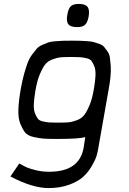

<svg xmlns="http://www.w3.org/2000/svg" viewBox="-20 -707 658 977"><path d="M372 -569Q339 -569 327.5 -584Q316 -599 323 -634Q328 -664 340.5 -675.5Q353 -687 381 -687Q414 -687 425.5 -672Q437 -657 431 -622Q425 -592 412.5 -580.5Q400 -569 372 -569ZM347 -500Q374 -500 388.5 -499.5Q403 -499 425 -497.5Q447 -496 458.5 -492.5Q470 -489 486.5 -483Q503 -477 510.5 -467.5Q518 -458 527.5 -444.5Q537 -431 539.5 -412Q542 -393 543.5 -369Q545 -345 542 -314.5Q539 -284 532 -247L480 48Q477 67 471 87Q465 107 447 138Q429 169 403.5 192.5Q378 216 332 233Q286 250 227 250Q145 250 33 191L78 125Q103 139 118 145.5Q133 152 164 159.5Q195 167 230 167Q386 167 406 42L414 -10Q388 0 271 0Q226 0 203.5 -1.5Q181 -3 150.5 -10Q120 -17 107.5 -33Q95 -49 83.5 -77Q72 -105 73.5 -149.5Q75 -194 86 -256Q93 -296 102 -328.5Q111 -361 120 -385.5Q129 -410 142.5 -428Q156 -446 166 -458Q176 -470 195 -478.5Q214 -487 225.5 -491Q237 -495 261 -497Q285 -499 299 -499.5Q313 -500 342 -500Q345 -500 347 -500ZM458 -256Q465 -296 466 -324Q467 -352 460 -369.5Q453 -387 445.5 -397Q438 -407 419 -411Q400 -415 387.5 -416Q375 -417 348 -417Q345 -417 343 -417Q308 -417 290 -415.5Q272 -414 247.5 -405Q223 -396 209.5 -378.5Q196 -361 182 -327.5Q168 -294 160 -244Q153 -204 152 -176Q151 -148 158 -130.5Q165 -113 172.5 -103Q180 -93 199 -89Q218 -85 230.5 -84Q243 -83 270 -83Q273 -83 275 -83Q310 -83 328 -84.5Q346 -86 370.5 -95Q395 -104 408.5 -121.5Q422 -139 436 -172.5Q450 -206 458 -256Z"/></svg>

Font: Hermit LightItalic
Style: Regular
Weight: 300
Italic angle: -10°
Designer: Pablo Caro
Version: Version 2.000;PS 002.000;hotconv 1.0.88;makeotf.lib2.5.64775